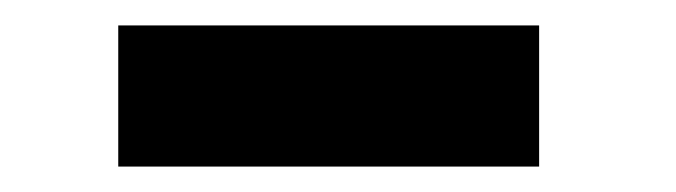

<svg xmlns="http://www.w3.org/2000/svg" viewBox="-20 -703 532 151"><path d="M73 -683H404V-572H73Z"/></svg>

Font: Amaranth
Style: Bold
Weight: 700
Designer: Gesine Todt
Foundry: Gesine Todt
Version: Version 1.001